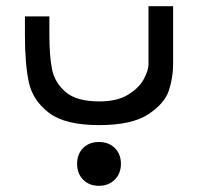

<svg xmlns="http://www.w3.org/2000/svg" viewBox="-20 -404 640 620"><path d="M60.5 -291V-351H139.5V-289.5Q139.5 -223.5 148 -180.5Q156.5 -137.5 191.8 -107Q227 -76.5 301 -76.5Q358.5 -76.5 394 -98.5Q429.5 -120.5 444.5 -148.8Q459.5 -177 459.5 -197V-384H539V-197Q539 -153.5 525.2 -111.5Q511.5 -69.5 458.5 -34.8Q405.5 0 300 0Q190 0 138 -39.8Q86 -79.5 73.2 -138Q60.5 -196.5 60.5 -291ZM229 125Q229 93.5 248.5 74Q268 54.5 299.5 54.5Q331 54.5 350.8 74Q370.5 93.5 370.5 125Q370.5 156.5 350.5 176.2Q330.5 196 299.5 196Q268 196 248.5 176.2Q229 156.5 229 125Z"/></svg>

Font: JuliaMono
Style: Regular
Weight: 400
Monospace: yes
Designer: cormullion
Foundry: corm
Version: Version 0.055; ttfautohint (v1.8.4)